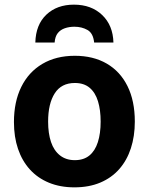

<svg xmlns="http://www.w3.org/2000/svg" viewBox="-20 -796 640 826"><path d="M300 10Q239 10 190.5 -10Q142 -30 108.5 -67Q75 -104 57.5 -155.5Q40 -207 40 -271Q40 -358 71.5 -422Q103 -486 162 -521Q221 -556 302 -556Q381 -556 439 -522.5Q497 -489 528.5 -425.5Q560 -362 560 -273Q560 -210 543 -158Q526 -106 493 -68.5Q460 -31 411.5 -10.5Q363 10 300 10ZM302 -107Q340 -107 364.5 -127Q389 -147 401 -184.5Q413 -222 413 -273Q413 -323 401.5 -360.5Q390 -398 365.5 -418.5Q341 -439 302 -439Q244 -439 215.5 -394.5Q187 -350 187 -273Q187 -222 199.5 -185Q212 -148 238 -127.5Q264 -107 302 -107ZM298 -776Q373 -776 419.5 -731.5Q466 -687 468 -613H385Q381 -653 356.5 -667Q332 -681 300 -681Q278 -681 259 -674.5Q240 -668 228.5 -653.5Q217 -639 215 -613H132Q134 -690 179.5 -733Q225 -776 298 -776Z"/></svg>

Font: Noto Sans Mono
Style: Bold
Weight: 700
Designer: Monotype Design Team
Foundry: Monotype Imaging Inc.
Version: Version 2.014